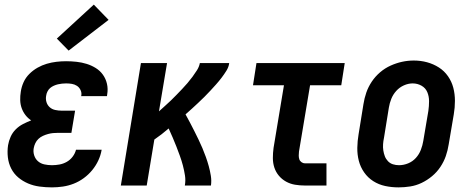

<svg xmlns="http://www.w3.org/2000/svg" viewBox="-20 -803 2040 831"><path d="M205 8Q178 8 151.5 4.5Q125 1 101.5 -9Q78 -19 59 -35Q40 -51 28.5 -73.5Q17 -96 14 -122.5Q11 -149 15 -175Q18 -193 26 -211Q34 -229 48 -243Q62 -257 79.5 -266Q97 -275 115 -282Q101 -291 90.5 -304.5Q80 -318 74 -334.5Q68 -351 67.5 -369.5Q67 -388 70 -406Q73 -427 82 -447Q91 -467 107 -483Q123 -499 142.5 -510Q162 -521 182.5 -527Q203 -533 224 -535.5Q245 -538 266 -538Q289 -538 311.5 -535.5Q334 -533 355 -526.5Q376 -520 394.5 -508.5Q413 -497 425.5 -479.5Q438 -462 443 -440Q448 -418 444 -395Q444 -393 443.5 -391Q443 -389 443 -387H331Q331 -388 331.5 -388.5Q332 -389 332 -390Q334 -402 328.5 -413.5Q323 -425 313 -431.5Q303 -438 291 -440Q279 -442 266 -442Q257 -442 248 -441Q239 -440 230.5 -438Q222 -436 213 -432Q204 -428 197 -422Q190 -416 185.5 -407Q181 -398 180 -390Q177 -375 181 -361.5Q185 -348 195 -339Q205 -330 219 -327Q233 -324 247 -324H305L289 -228H231Q220 -228 209.5 -227Q199 -226 188 -223Q177 -220 166 -215Q155 -210 146.5 -202Q138 -194 133 -183.5Q128 -173 126 -162Q123 -146 128 -130.5Q133 -115 144.5 -105Q156 -95 172 -91.5Q188 -88 205 -88Q221 -88 237.5 -91Q254 -94 269 -102.5Q284 -111 294.5 -125Q305 -139 309 -155H420Q416 -131 405.5 -108.5Q395 -86 379 -66.5Q363 -47 342.5 -32Q322 -17 299 -8Q276 1 252 4.5Q228 8 205 8ZM277 -584 226 -636 386 -783 450 -717Z M503 0 590 -530H703L668 -321Q681 -333 694 -344.5Q707 -356 719.5 -368Q732 -380 744 -392.5Q756 -405 768 -417.5Q780 -430 791.5 -443.5Q803 -457 813 -470.5Q823 -484 832.5 -499Q842 -514 845 -530H972Q970 -513 960 -497Q950 -481 939 -466.5Q928 -452 915.5 -438Q903 -424 890.5 -410.5Q878 -397 864.5 -383.5Q851 -370 837.5 -357.5Q824 -345 810.5 -332.5Q797 -320 783 -308Q793 -290 802.5 -272Q812 -254 821 -236Q830 -218 839 -199.5Q848 -181 856 -162Q864 -143 871 -123.5Q878 -104 883.5 -84Q889 -64 892.5 -42.5Q896 -21 893 0H780Q784 -22 780.5 -44Q777 -66 771.5 -87Q766 -108 758.5 -128.5Q751 -149 743.5 -168.5Q736 -188 727.5 -207.5Q719 -227 710 -247Q695 -234 679.5 -222Q664 -210 648 -199L615 0Z M1300 0Q1278 0 1257 -3.5Q1236 -7 1218 -17Q1200 -27 1187 -42.5Q1174 -58 1167.5 -77.5Q1161 -97 1161 -119Q1161 -141 1164 -163L1209 -434H1075L1090 -530H1472L1457 -434H1322L1274 -147Q1273 -138 1273 -129.5Q1273 -121 1275.5 -113.5Q1278 -106 1285 -101Q1292 -96 1300 -96H1393V0Z M1705 8Q1675 8 1647 2Q1619 -4 1595.5 -19Q1572 -34 1556 -57Q1540 -80 1533 -107Q1526 -134 1526.5 -163.5Q1527 -193 1532 -222L1553 -352Q1557 -378 1565.5 -402.5Q1574 -427 1589 -449.5Q1604 -472 1625 -490Q1646 -508 1670.5 -519Q1695 -530 1720 -535.5Q1745 -541 1771 -541Q1801 -541 1828.5 -533.5Q1856 -526 1879.5 -511Q1903 -496 1919 -473Q1935 -450 1942 -423Q1949 -396 1949 -366.5Q1949 -337 1944 -308L1922 -178Q1918 -152 1909.5 -127.5Q1901 -103 1886 -80.5Q1871 -58 1850 -40.5Q1829 -23 1805 -11.5Q1781 0 1755.5 4Q1730 8 1705 8ZM1707 -88Q1727 -88 1746.5 -96Q1766 -104 1780 -119.5Q1794 -135 1801.5 -154.5Q1809 -174 1812 -193L1834 -323Q1837 -344 1837 -365Q1837 -386 1829.5 -404Q1822 -422 1804.5 -432Q1787 -442 1766 -442Q1747 -442 1728 -433.5Q1709 -425 1695 -409.5Q1681 -394 1673.5 -375Q1666 -356 1663 -337L1642 -207Q1639 -193 1638 -179Q1637 -165 1639 -152Q1641 -139 1645.5 -127Q1650 -115 1659 -105.5Q1668 -96 1680.5 -92Q1693 -88 1707 -88Z"/></svg>

Font: Iosevka Curly Oblique
Style: Bold
Weight: 700
Italic angle: -9°
Monospace: yes
Designer: Belleve Invis
Foundry: Belleve Invis
Version: Version 11.1.0; ttfautohint (v1.8.3)